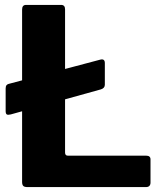

<svg xmlns="http://www.w3.org/2000/svg" viewBox="-20 -762 667 782"><path d="M407 -417Q407 -403 391 -398L24 -296Q12 -293 7.5 -296Q3 -299 3 -310V-402Q3 -411 7 -415.5Q11 -420 18 -421L388 -519Q407 -524 407 -505ZM70 -723Q70 -742 86 -742H229Q245 -742 245 -724V-141Q245 -128 256 -128H575Q593 -128 593 -113V-18Q593 -10 588.5 -5Q584 0 574 0H92Q79 0 74.5 -5Q70 -10 70 -21V-723Z"/></svg>

Font: Libre Franklin
Style: Bold
Weight: 700
Designer: Pablo Impallari, Rodrigo Fuenzalida, Nhung Nguyen
Foundry: Impallari Type
Version: Version 3.000